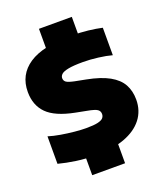

<svg xmlns="http://www.w3.org/2000/svg" viewBox="-172 -974 1034 1208"><g transform="rotate(-20 344.5 -370.0)"><path d="M302 10Q231 10 168.8 1Q106.5 -8 53 -22V-206Q88 -195 133.8 -187.2Q179.5 -179.5 224 -175.2Q268.5 -171 300 -171Q351.5 -171 378.2 -177.2Q405 -183.5 414.5 -194.8Q424 -206 424 -221Q424 -240.5 408.5 -251.5Q393 -262.5 341 -272L269 -286Q141 -311 86.5 -366Q32 -421 32 -510Q32 -625.5 125.5 -687.8Q219 -750 410 -750Q469.5 -750 522 -744Q574.5 -738 614 -729V-545Q576.5 -555.5 523 -562.2Q469.5 -569 422 -569Q358 -569 324 -562.2Q290 -555.5 277.5 -544Q265 -532.5 265 -518Q265 -501 278 -491.2Q291 -481.5 332 -473L404 -459Q497.5 -441 553 -410Q608.5 -379 632.8 -334.8Q657 -290.5 657 -233Q657 -158 614.5 -103.5Q572 -49 492.5 -19.5Q413 10 302 10ZM234 120V-30H454V120ZM234 -710V-860H454V-710Z"/></g></svg>

Font: Encode Sans SC Expanded Black
Style: Regular
Weight: 900
Width: 7
Designer: Multiple Designers
Foundry: Impallari Type
Version: Version 3.002